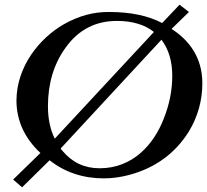

<svg xmlns="http://www.w3.org/2000/svg" viewBox="-20 -759 881 817"><path d="M710 -636 784 -708 744 -739 670 -661C611 -692 536 -708 445 -708C378 -709 314 -691 252 -656C149 -597 50 -477 50 -329C51 -244 85 -171 152 -108L36 5L74 38L191 -77C256 -26 333 0 422 0C458 0 494 -5 531 -15C642 -45 726 -107 784 -200C822 -263 841 -332 841 -405C841 -514 785 -588 710 -636ZM246 -117C243 -120 241 -123 238 -127L667 -590C698 -549 713 -498 713 -436C713 -375 701 -314 676 -252C634 -145 546 -43 404 -43C339 -43 287 -68 246 -117ZM635 -623 213 -169C194 -207 184 -253 184 -307C184 -404 209 -487 259 -556C313 -632 386 -670 478 -670C543 -670 596 -654 635 -623Z"/></svg>

Font: fbb
Style: Bold Italic
Weight: 700
Italic angle: -12°
Designer: David J. Perry, Michael Sharpe
Version: Version 0.991